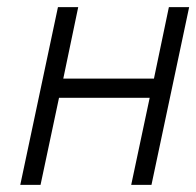

<svg xmlns="http://www.w3.org/2000/svg" viewBox="-20 -520 552 540"><path d="M413 -299H158L200 -500H143L37 0H94L146 -245H401L349 0H406L512 -500H455Z"/></svg>

Font: Advent Pro
Style: Italic
Weight: 400
Italic angle: -12°
Designer: VivaRado, Andreas Kalpakidis
Foundry: VivaRado, Andreas Kalpakidis
Version: Version 3.000